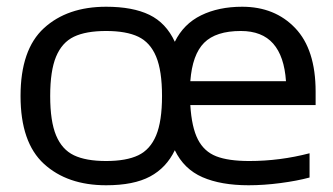

<svg xmlns="http://www.w3.org/2000/svg" viewBox="-20 -536 988 570"><path d="M917 -224H545Q549 -158 567.5 -122Q586 -86 622 -72Q658 -58 720 -58Q811 -58 899 -81V-9Q862 1 812.5 7.5Q763 14 718 14Q636 14 581 -10Q526 -34 499 -90Q474 -38 425.5 -12Q377 14 295 14Q180 14 110.5 -49.5Q41 -113 41 -251Q41 -389 110.5 -452.5Q180 -516 295 -516Q374 -516 423.5 -492Q473 -468 499 -412Q525 -465 577 -490.5Q629 -516 699 -516Q796 -516 856.5 -452.5Q917 -389 917 -264ZM461 -251Q461 -326 443.5 -368Q426 -410 390.5 -427Q355 -444 295 -444Q235 -444 199.5 -427Q164 -410 146.5 -368Q129 -326 129 -251Q129 -176 146.5 -134Q164 -92 199.5 -75Q235 -58 295 -58Q355 -58 390.5 -75Q426 -92 443.5 -134Q461 -176 461 -251ZM829 -295Q824 -369 791 -406.5Q758 -444 695 -444Q621 -444 586 -409Q551 -374 545 -295Z"/></svg>

Font: Rhodium Libre
Style: Regular
Weight: 400
Designer: James Puckett
Foundry: Dunwich Type Founders
Version: Version 1.001; ttfautohint (v1.3)